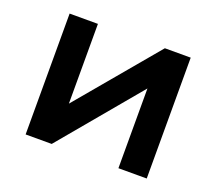

<svg xmlns="http://www.w3.org/2000/svg" viewBox="-90 -612 825 733"><g transform="rotate(20 322.5 -245.5)"><path d="M77 -491H192V-167L464 -491H569V0H454V-324L183 0H77Z"/></g></svg>

Font: Montserrat Ace
Style: Bold
Weight: 600
Designer: Julieta Ulanovsky
Foundry: Julieta Ulanovsky
Version: Version 1